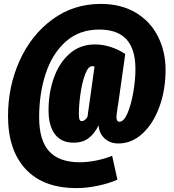

<svg xmlns="http://www.w3.org/2000/svg" viewBox="-20 -735 887 981"><path d="M826 -378Q826 -276 794.5 -189.5Q763 -103 708 -52.5Q653 -2 585 -2Q541 -2 513.5 -28.5Q486 -55 484 -95Q463 -52 432.5 -29Q402 -6 356 -6Q293 -6 260.5 -49.5Q228 -93 228 -171Q228 -261 255.5 -338Q283 -415 336.5 -461.5Q390 -508 465 -508Q506 -508 547 -494.5Q588 -481 620 -459L586 -219Q585 -212 584 -204Q583 -196 581 -188Q575 -146 575 -137Q575 -113 590 -113Q613 -113 631.5 -156.5Q650 -200 661 -263.5Q672 -327 672 -382Q672 -483 626.5 -533.5Q581 -584 487 -584Q385 -584 316 -522.5Q247 -461 213.5 -359Q180 -257 180 -135Q180 -18 231 38Q282 94 387 94Q429 94 474.5 84.5Q520 75 553 61L580 183Q537 202 480 214Q423 226 371 226Q201 226 111 129Q21 32 21 -142Q21 -294 80.5 -425.5Q140 -557 248 -636Q356 -715 495 -715Q599 -715 674 -670Q749 -625 787.5 -548Q826 -471 826 -378ZM427 -138 463 -395Q457 -397 451 -397Q431 -397 415.5 -356.5Q400 -316 391.5 -258.5Q383 -201 383 -153Q383 -132 386.5 -124Q390 -116 398 -116Q413 -116 427 -138Z"/></svg>

Font: Fira Sans Extra Condensed Black
Style: Italic
Weight: 900
Width: 3
Italic angle: -8°
Designer: Carrois Corporate & Edenspiekermann AG
Foundry: Carrois Corporate GbR & Edenspiekermann AG
Version: Version 4.203